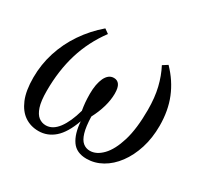

<svg xmlns="http://www.w3.org/2000/svg" viewBox="-119 -687 892 851"><g transform="rotate(30 327.0 -261.0)"><path d="M165 11Q125 11 94.2 -9.8Q63.5 -30.5 45.5 -73.2Q27.5 -116 27.5 -183.5Q27.5 -250.5 47.5 -313.2Q67.5 -376 105.2 -431.5Q143 -487 195 -531.5L217.5 -515.5Q161.5 -440 135 -353Q108.5 -266 108.5 -162.5Q108.5 -110 118.2 -80.8Q128 -51.5 144.2 -39.2Q160.5 -27 180.5 -27Q215.5 -27 242.8 -63.2Q270 -99.5 287.5 -163Q284 -183 282.2 -203Q280.5 -223 280.5 -246.5Q280.5 -271 284.2 -291.8Q288 -312.5 295.2 -328Q302.5 -343.5 313.2 -352Q324 -360.5 338.5 -360.5Q356.5 -360.5 366.2 -346.5Q376 -332.5 376 -302Q376 -269.5 365.8 -233.8Q355.5 -198 336.5 -162Q338 -111 346.8 -81.5Q355.5 -52 370.8 -39.5Q386 -27 406 -27Q439.5 -27 470 -58.5Q500.5 -90 519.8 -153Q539 -216 539 -312Q539 -375.5 527 -425Q515 -474.5 493.5 -515.5L518.5 -531.5Q569 -479.5 594.2 -417.2Q619.5 -355 619.5 -277.5Q619.5 -215 602.8 -162.2Q586 -109.5 557 -70.5Q528 -31.5 490.2 -10.2Q452.5 11 411 11Q359.5 11 335.2 -23.8Q311 -58.5 306.5 -120.5Q281.5 -51 246 -20Q210.5 11 165 11Z"/></g></svg>

Font: Merriweather 120pt Light
Style: Italic
Weight: 300
Italic angle: -7.8°
Version: Version 2.101